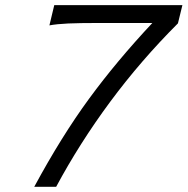

<svg xmlns="http://www.w3.org/2000/svg" viewBox="-20 -716 719 736"><path d="M564 -627.9H357.4Q285.2 -627.9 241.5 -626Q197.8 -624 169.4 -618.7L188 -696.3H679.2L662.1 -626.5Q519.5 -483.9 402.3 -325.7Q285.2 -167.5 195.3 0H111.3Q215.8 -193.4 321.3 -337.4Q426.8 -481.4 564 -627.9Z"/></svg>

Font: Lesson One Light
Style: Italic
Weight: 300
Italic angle: -14°
Designer: But Ko, Victor Gaultney, Annie Olsen, Julie Remington, Don Collingsworth, Eric Hays, Becca Hirsbrunner
Version: Version 1.100